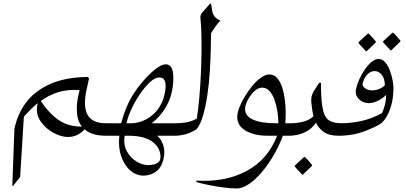

<svg xmlns="http://www.w3.org/2000/svg" viewBox="-20 -762 2278 1078"><path d="M114 -107 93 232 54 281H49L61 -38Q77 -119 124.5 -184Q172 -249 257.5 -288.5Q343 -328 472 -330L480 -322Q472 -288 464.5 -251.5Q457 -215 457 -183Q457 -151 467.5 -125.5Q478 -100 504 -85Q530 -70 577 -70Q591 -70 603 -63.5Q615 -57 615 -41Q615 -16 600.5 -8Q586 0 574 0Q532 0 503 -9.5Q474 -19 455 -36Q416 7 363 7Q334 7 303 -5.5Q272 -18 245.5 -40Q219 -62 203 -89Q187 -116 187 -146Q187 -165 192 -183Q171 -167 152 -147.5Q133 -128 114 -107ZM411 -152Q411 -177 415.5 -203.5Q420 -230 427 -256Q360 -261 307 -244.5Q254 -228 209 -195Q254 -127 308 -89Q362 -51 440 -51Q424 -71 417.5 -97Q411 -123 411 -152Z M575 0Q544 0 524.5 -10Q505 -20 505 -35Q505 -50 524.5 -60Q544 -70 575 -70H660Q688 -172 731.5 -238Q775 -304 830 -355Q890 -410 923 -399Q956 -388 953 -314Q950 -231 916.5 -170Q883 -109 831 -70H969Q986 -70 998 -60Q1010 -50 1010 -35Q1010 -20 998 -10Q986 0 969 0H863Q884 19 895 48.5Q906 78 901 113Q893 171 861.5 197Q830 223 789 224Q747 225 713 196.5Q679 168 661 117Q643 66 650 0ZM871 -327Q850 -326 823.5 -302Q797 -278 770.5 -240.5Q744 -203 722 -158Q700 -113 690 -70H714Q773 -70 823 -106Q873 -142 895 -202Q901 -218 905.5 -239.5Q910 -261 910 -281.5Q910 -302 901.5 -315Q893 -328 871 -327ZM698 0H680Q672 52 693 89Q714 126 748.5 146Q783 166 815 165Q847 164 862.5 154Q878 144 880 130Q883 112 877 90Q871 68 852 47.5Q833 27 796 13.5Q759 0 698 0Z M1164 -742Q1169 -725 1170.5 -707.5Q1172 -690 1181.5 -674Q1191 -658 1217 -647Q1198 -625 1187 -609.5Q1176 -594 1165 -576Q1165 -541 1163.5 -484Q1162 -427 1158 -361Q1154 -295 1144.5 -230Q1135 -165 1120 -113Q1105 -61 1082 -35Q1046 -14 1017.5 -7Q989 0 962 0Q937 0 918.5 -10Q900 -20 900 -35Q900 -50 920 -60Q940 -70 968 -70Q983 -70 1016.5 -73.5Q1050 -77 1085 -96Q1093 -147 1099 -213.5Q1105 -280 1108 -349.5Q1111 -419 1111.5 -482Q1112 -545 1110 -589Q1109 -622 1107 -639.5Q1105 -657 1105 -666Q1105 -675 1109.5 -683Q1114 -691 1126 -704Q1138 -717 1160 -742Z M1610 -70Q1628 -70 1637.5 -59.5Q1647 -49 1647 -35Q1647 -22 1638 -11Q1629 0 1610 0H1568Q1551 49 1520 103.5Q1489 158 1450 204.5Q1411 251 1372 275Q1353 286 1339.5 291Q1326 296 1308 296Q1280 296 1238.5 291Q1197 286 1155 277.5Q1113 269 1082 260L1083 252Q1245 262 1364.5 198Q1484 134 1536 0H1482Q1409 0 1360.5 -27.5Q1312 -55 1312 -105Q1312 -128 1324 -159Q1336 -190 1355.5 -222Q1375 -254 1398.5 -282Q1422 -310 1446.5 -327Q1471 -344 1492 -344Q1518 -344 1535.5 -324.5Q1553 -305 1563.5 -273.5Q1574 -242 1579 -204.5Q1584 -167 1584 -130Q1584 -101 1582 -70ZM1528 -70H1543Q1543 -102 1537.5 -137Q1532 -172 1521 -202.5Q1510 -233 1492.5 -251.5Q1475 -270 1452 -270Q1429 -270 1407 -249Q1385 -228 1370.5 -199.5Q1356 -171 1356 -150Q1356 -110 1401.5 -90Q1447 -70 1528 -70Z M1728 -186Q1726 -211 1731.5 -227.5Q1737 -244 1748 -260Q1759 -276 1772 -297H1782Q1782 -267 1783 -241Q1784 -215 1786 -192Q1791 -147 1801 -120.5Q1811 -94 1834.5 -82Q1858 -70 1900 -70H1903Q1917 -70 1924 -59.5Q1931 -49 1930 -36Q1929 -23 1920.5 -11.5Q1912 0 1894 0H1879Q1827 0 1797.5 -21.5Q1768 -43 1754 -73Q1731 -38 1691 -19Q1651 0 1603 0Q1596 0 1580 -3.5Q1564 -7 1550.5 -15Q1537 -23 1537 -35Q1537 -51 1551 -58.5Q1565 -66 1583 -68Q1601 -70 1613 -70Q1647 -70 1681.5 -78.5Q1716 -87 1740 -109Q1735 -130 1732.5 -150Q1730 -170 1728 -186ZM1677 219Q1676 217 1668 209Q1660 201 1650.5 190.5Q1641 180 1635 173V168L1688 119H1691Q1703 130 1712.5 141Q1722 152 1732 164V169L1680 219Z M1891 -70Q1953 -70 2010.5 -83Q2068 -96 2125 -127Q2134 -146 2141 -173Q2148 -200 2148 -229Q2126 -207 2098.5 -194.5Q2071 -182 2048 -183Q2017 -184 1994.5 -206.5Q1972 -229 1979 -263Q1984 -287 1997 -316Q2010 -345 2028 -371.5Q2046 -398 2066.5 -414.5Q2087 -431 2106 -431Q2127 -431 2143.5 -411.5Q2160 -392 2170.5 -362.5Q2181 -333 2186 -301.5Q2191 -270 2188 -245Q2187 -208 2176.5 -170Q2166 -132 2148 -102.5Q2130 -73 2105 -60Q2041 -27 1990.5 -13.5Q1940 0 1881 0Q1853 0 1835.5 -10Q1818 -20 1820 -35Q1822 -50 1842.5 -60Q1863 -70 1891 -70ZM2074 -362Q2056 -359 2039.5 -341Q2023 -323 2015 -289Q2018 -274 2031 -265.5Q2044 -257 2061 -255Q2081 -253 2103.5 -260.5Q2126 -268 2141 -284Q2140 -326 2119.5 -346.5Q2099 -367 2074 -362ZM2173 -479Q2172 -481 2164 -489Q2156 -497 2146.5 -507.5Q2137 -518 2131 -525V-530L2184 -579H2187Q2199 -568 2208.5 -557Q2218 -546 2228 -534V-529L2176 -479ZM2035 -474Q2034 -476 2026 -484Q2018 -492 2008.5 -502.5Q1999 -513 1993 -520V-525L2046 -574H2049Q2061 -563 2070.5 -552Q2080 -541 2090 -529V-524L2038 -474Z"/></svg>

Font: Bona Nova SC
Style: Italic
Weight: 400
Italic angle: -4°
Designer: Mateusz Machalski
Foundry: Capitalics
Version: Version 4.001; ttfautohint (v1.8.4.7-5d5b)